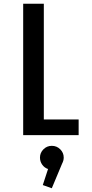

<svg xmlns="http://www.w3.org/2000/svg" viewBox="-20 -720 490 1023"><path d="M213.5 -83.5H399V0H103.5V-700H213.5ZM319.5 119.5Q319.5 135.5 311 151.5L256 283L208 266L236 180.5Q216.5 174 204.8 157.2Q193 140.5 193 119.5Q193 94 211.5 75.5Q230 57 256 57Q282.5 57 301 75.5Q319.5 94 319.5 119.5Z"/></svg>

Font: League Mono Condensed Medium
Style: Regular
Weight: 500
Width: 1
Designer: Tyler Finck
Foundry: The League of Moveable Type / Tyler Finck
Version: Version 2.210